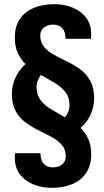

<svg xmlns="http://www.w3.org/2000/svg" viewBox="-20 -718 496 920"><path d="M229 182Q179 182 138.5 165Q98 148 74.5 116Q51 84 51 39Q51 31 51.5 24Q52 17 52 16H174Q174 51 190 67.5Q206 84 233 84Q252 84 265.5 77.5Q279 71 287 59.5Q295 48 295 32Q295 -2 276.5 -23.5Q258 -45 228.5 -61Q199 -77 166 -93Q133 -109 103.5 -130.5Q74 -152 55.5 -185Q37 -218 37 -268Q37 -308 54 -345.5Q71 -383 102 -411Q80 -433 65.5 -463.5Q51 -494 51 -538Q51 -592 75.5 -627.5Q100 -663 143 -680.5Q186 -698 239 -698Q289 -698 329.5 -681Q370 -664 393.5 -632Q417 -600 417 -555Q417 -547 416.5 -540Q416 -533 416 -532H294Q294 -567 278 -583.5Q262 -600 235 -600Q217 -600 203 -593.5Q189 -587 181 -575.5Q173 -564 173 -548Q173 -515 191.5 -493Q210 -471 239.5 -455Q269 -439 302 -423Q335 -407 364.5 -385.5Q394 -364 412.5 -331Q431 -298 431 -248Q431 -208 414.5 -170Q398 -132 366 -105Q389 -83 403 -52.5Q417 -22 417 22Q417 75 392.5 111Q368 147 325.5 164.5Q283 182 229 182ZM291 -156Q301 -168 307 -182.5Q313 -197 313 -213Q313 -253 292.5 -278Q272 -303 241 -321.5Q210 -340 176 -359Q167 -347 161 -332.5Q155 -318 155 -303Q155 -263 175 -237.5Q195 -212 226.5 -193.5Q258 -175 291 -156Z"/></svg>

Font: Archivo Narrow
Style: Bold
Weight: 700
Designer: Hector Gatti
Foundry: Omnibus-Type
Version: Version 3.002